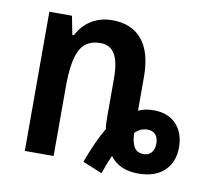

<svg xmlns="http://www.w3.org/2000/svg" viewBox="-69 -627 794 735"><g transform="rotate(10 328.0 -259.0)"><path d="M295 2Q327 -85 358 -136Q355 -150 355 -188V-334Q355 -396 337 -426.5Q319 -457 281 -457Q225 -457 202 -413Q179 -369 179 -270V0H67V-541H155L169 -469H175Q196 -509 231 -530Q266 -551 310 -551Q386 -551 426.5 -502.5Q467 -454 467 -357V-227Q493 -239 526 -239Q582 -239 614 -205.5Q646 -172 646 -115Q646 -58 610 -24Q574 10 509 10Q435 10 399 -39Q382 -1 371 33ZM558 -114Q558 -138 547 -150Q536 -162 516 -162Q488 -162 467 -140Q469 -102 480.5 -84.5Q492 -67 517 -67Q537 -67 547.5 -80.5Q558 -94 558 -114Z"/></g></svg>

Font: Noto Sans Display Medium Narrow
Style: Regular
Weight: 500
Width: 4
Designer: Monotype Design team
Foundry: Monotype Imaging Inc.
Version: Version 1.000